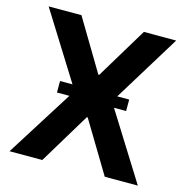

<svg xmlns="http://www.w3.org/2000/svg" viewBox="-107 -829 903 931"><g transform="rotate(15 344.5 -364.0)"><path d="M188.5 -727.5 342.3 -470.2H346.7L502 -727.5H664.1L439.9 -362.3L666.5 0H500.5L346.2 -256.3H341.8L187 0H22.5L251.5 -363.3L23.9 -727.5ZM170.9 -334.5V-392.1H518.1V-334.5Z"/></g></svg>

Font: Inter Cardless Tabular Bold
Style: Bold
Weight: 700
Designer: Rasmus Andersson
Foundry: rsms
Version: Version 4.000;git-4fc901f